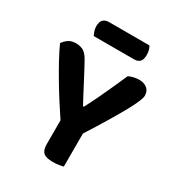

<svg xmlns="http://www.w3.org/2000/svg" viewBox="-191 -914 948 1036"><g transform="rotate(30 283.0 -396.0)"><path d="M355.6 -198.2H227.8Q201.8 -236.9 171 -284.7Q140.1 -332.5 110 -383.2Q79.8 -433.8 53.7 -481.6Q27.5 -529.5 10.4 -568.1Q20.4 -583.8 39 -597.2Q57.6 -610.7 85.5 -610.7Q117.7 -610.7 137.4 -596.7Q157.1 -582.8 175.4 -546.9Q179.8 -539.1 191.4 -517.6Q202.9 -496 217.6 -468.1Q232.3 -440.2 247 -412.2Q261.7 -384.2 272.9 -363.1Q284.1 -342.1 288.2 -335.3H293.5Q318 -382.7 337.4 -423.5Q356.8 -464.3 375.6 -506Q394.3 -547.8 415.7 -595.8Q429.6 -603.1 447.2 -606.9Q464.8 -610.7 480.4 -610.7Q509.9 -610.7 529.3 -595.4Q548.7 -580.2 548.7 -550.3Q548.7 -539 538.8 -514.4Q529 -489.8 506.6 -448.6Q484.2 -407.3 447.2 -345.7Q410.2 -284 355.6 -198.2ZM220.8 -251.1H361.2V-1.3Q352.3 1.3 333.9 4.1Q315.4 7 296.5 7Q254.7 7 237.8 -8Q220.8 -22.9 220.8 -59.1ZM401.1 -692H148.4Q144.4 -701.3 139.3 -714.9Q134.1 -728.5 134.1 -743.8Q134.1 -774 147.1 -786.3Q160 -798.6 181.3 -798.6H433.7Q440.3 -789.9 444 -775.8Q447.7 -761.7 447.7 -746.8Q447.7 -716.6 435.2 -704.3Q422.7 -692 401.1 -692Z"/></g></svg>

Font: Baloo Tamma 2
Style: Regular
Weight: 400
Designer: Divya Kowshik, Shuchita Grover and Ek Type
Foundry: Ek Type
Version: Version 1.700